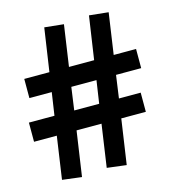

<svg xmlns="http://www.w3.org/2000/svg" viewBox="-111 -835 834 929"><g transform="rotate(-15 306.5 -370.5)"><path d="M472 -432 456 -318H565V-222H442L409 3L312 -9L343 -222H218L185 3L88 -9L119 -222H5V-318H133L150 -432H38V-528H164L196 -744L292 -734L262 -528H388L420 -744L516 -734L486 -528H598V-432ZM374 -432H248L232 -318H357Z"/></g></svg>

Font: Morrison Black
Style: Regular
Weight: 900
Designer: Pablo Impallari, Rodrigo Fuenzalida (Modified by Dan O. Williams)
Version: Version 0.03;June 6, 2019;FontCreator 11.5.0.2425 64-bit; tt